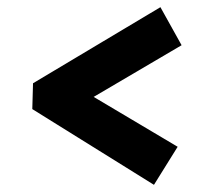

<svg xmlns="http://www.w3.org/2000/svg" viewBox="-20 -552 622 535"><path d="M409 -37 70 -248 72 -320 427 -532 486 -426 241 -282 475 -143Z"/></svg>

Font: Literata ExtraBold
Style: Italic
Weight: 800
Italic angle: -2°
Designer: Latin by Veronika Burian and Jose Scaglione. Greek by Irene Vlachou. Cyrillic by Vera Evstafieva
Foundry: TypeTogether
Version: Version 3.002